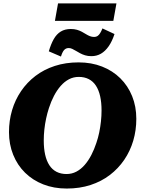

<svg xmlns="http://www.w3.org/2000/svg" viewBox="-20 -1081 837 1111"><path d="M366 10Q291.6 10 230.3 -14.1Q169 -38.2 124.8 -81.8Q80.6 -125.4 56.3 -185.5Q32 -245.6 32 -316.6Q32 -383 49.8 -443.2Q67.6 -503.4 102 -553.9Q136.4 -604.4 185.3 -641.7Q234.2 -679 297.2 -699.5Q360.2 -720 434.8 -720Q509.2 -720 570.5 -695.9Q631.8 -671.8 676 -628.2Q720.2 -584.6 744.5 -524.8Q768.8 -465 768.8 -393.4Q768.8 -327 751 -266.8Q733.2 -206.6 698.8 -156.1Q664.4 -105.6 615.5 -68.3Q566.6 -31 503.9 -10.5Q441.2 10 366 10ZM435.8 -636Q405 -636 378.8 -622.2Q352.6 -608.4 330.9 -583.5Q309.2 -558.6 292.3 -526.2Q275.4 -493.8 263.2 -456Q253.6 -426.8 246.9 -395.4Q240.2 -364 236.7 -331.9Q233.2 -299.8 233.2 -268.6Q233.2 -221.8 241.3 -185.8Q249.4 -149.8 265.8 -124.7Q282.2 -99.6 307.2 -86.8Q332.2 -74 365 -74Q395.8 -74 422 -87.8Q448.2 -101.6 469.9 -126.5Q491.6 -151.4 508.5 -184.1Q525.4 -216.8 537.6 -254Q547.8 -283.6 554.2 -314.8Q560.6 -346 564.1 -378.1Q567.6 -410.2 567.6 -441.4Q567.6 -488.2 559.5 -524.2Q551.4 -560.2 535 -585.3Q518.6 -610.4 493.6 -623.2Q468.6 -636 435.8 -636ZM509 -756Q489 -756 472.7 -760.9Q456.4 -765.8 443.6 -772.9Q430.8 -780 419.5 -786.6Q408.2 -793.2 398.2 -798.1Q388.2 -803 377.8 -803Q360.8 -803 350.5 -790.9Q340.2 -778.8 332.8 -753.8L262.4 -784Q274.8 -826.4 291.3 -855.2Q307.8 -884 331.9 -898.6Q356 -913.2 389.8 -913.2Q410 -913.2 425.5 -908.6Q441 -904 453.8 -897.1Q466.6 -890.2 477.6 -883.3Q488.6 -876.4 500.2 -871.8Q511.8 -867.2 524.8 -867.2Q536.4 -867.2 544.6 -872.8Q552.8 -878.4 559.6 -889.4Q566.4 -900.4 572.8 -916.6L642.6 -884Q628.6 -841.4 608.6 -812.9Q588.6 -784.4 564 -770.2Q539.4 -756 509 -756ZM315.8 -1061.2H653.8L635.8 -960.2H297.8Z"/></svg>

Font: Roboto Serif 20pt
Style: Italic
Weight: 400
Italic angle: -10°
Designer: Greg Gazdowicz
Foundry: Commercial Type
Version: Version 1.008